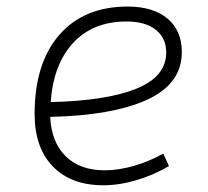

<svg xmlns="http://www.w3.org/2000/svg" viewBox="-20 -547 626 577"><path d="M294.9 -35.2Q335.4 -35.2 381.6 -48.3Q427.7 -61.5 470.7 -85.4L487.8 -47.9Q441.9 -21 390.1 -5.6Q338.4 9.8 290.5 9.8Q193.4 9.8 138.7 -46.9Q84 -103.5 84 -204.6Q84 -356.4 158 -441.9Q231.9 -527.3 363.8 -527.3Q440.4 -527.3 483.4 -491.2Q526.4 -455.1 526.4 -390.6Q526.4 -294.9 422.1 -247.3Q317.9 -199.7 130.9 -195.8Q134.3 -120.1 177.2 -77.6Q220.2 -35.2 294.9 -35.2ZM132.3 -240.2Q300.3 -244.1 389.9 -280.5Q479.5 -316.9 479.5 -389.2Q479.5 -432.6 448.2 -457.5Q417 -482.4 359.9 -482.4Q259.8 -482.4 200.2 -418.5Q140.6 -354.5 132.3 -240.2Z"/></svg>

Font: CaskaydiaCove NFP ExtraLight
Style: Italic
Weight: 200
Italic angle: -10°
Designer: Aaron Bell
Foundry: Saja Typeworks
Version: Version 2111.001; VTT 6.35;Nerd Fonts 3.1.1